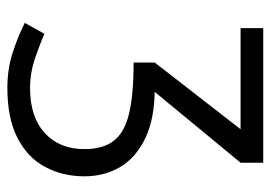

<svg xmlns="http://www.w3.org/2000/svg" viewBox="-124 -582 717 508"><g transform="rotate(90 234.0 -328.5)"><path d="M55 -667H399L386 -607H55ZM213 10Q164 10 121.5 -3.5Q79 -17 41 -36L70 -88Q105 -73 140 -61.5Q175 -50 213 -50ZM213 10V-50Q290 -50 332.5 -89Q375 -128 375 -194Q375 -243 353 -271.5Q331 -300 281 -312Q231 -324 146 -324V-380H213Q293 -380 345 -355.5Q397 -331 422 -289Q447 -247 447 -194Q447 -136 422 -89.5Q397 -43 345 -16.5Q293 10 213 10ZM199 -350 146 -380 369 -667H411V-607Z"/></g></svg>

Font: Epunda Slab Light
Style: Regular
Weight: 300
Designer: Simon Atzbach
Foundry: typofactur
Version: Version 1.102